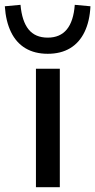

<svg xmlns="http://www.w3.org/2000/svg" viewBox="-59 -776 395 796"><path d="M90 0V-491H189V0ZM139 -553Q85 -553 46.5 -576Q8 -599 -13.5 -643.5Q-35 -688 -39 -750L26 -756Q32 -688 59.5 -654Q87 -620 139 -620Q190 -620 218 -654Q246 -688 251 -756L316 -750Q313 -688 291.5 -643.5Q270 -599 231.5 -576Q193 -553 139 -553Z"/></svg>

Font: Nunito Sans 10pt SemiExpanded Medium
Style: Regular
Weight: 500
Width: 6
Designer: Vernon Adams
Foundry: Vernon Adams
Version: Version 3.101;gftools[0.9.27]